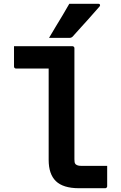

<svg xmlns="http://www.w3.org/2000/svg" viewBox="-20 -994 640 1014"><path d="M54 -750Q85 -750 116 -750Q147 -750 178 -750Q209 -750 239 -750Q269 -750 300 -750Q331 -750 362 -750Q366 -750 368 -748.5Q370 -747 371.5 -745Q373 -743 373 -739Q373 -684 373 -625Q373 -566 373 -506Q373 -446 373 -386Q373 -326 373 -267Q373 -208 373 -153Q373 -144 374 -137.5Q375 -131 380 -126Q385 -122 392 -120Q399 -118 411 -118Q440 -118 469.5 -118Q499 -118 527 -118H546Q546 -91 546 -64.5Q546 -38 546 -11Q546 -7 544.5 -5Q543 -3 541 -1.5Q539 0 535 0Q514 0 491 0Q468 0 444 0Q420 0 397 0Q355 0 324.5 -9.5Q294 -19 275 -37.5Q256 -56 246.5 -84Q237 -112 237 -150Q237 -195 237 -243.5Q237 -292 237 -341.5Q237 -391 237 -441Q237 -491 237 -539.5Q237 -588 237 -632H220Q195 -632 169 -632Q143 -632 117 -632Q91 -632 65 -632Q60 -632 57 -635Q54 -638 54 -643Q54 -670 54 -696.5Q54 -723 54 -750ZM346 -974Q384 -974 406 -974Q428 -974 448.5 -974Q469 -974 500 -974Q506 -974 508 -969.5Q510 -965 506 -960Q487 -939 472 -921.5Q457 -904 441.5 -887Q426 -870 407.5 -849.5Q389 -829 363 -800Q361 -798 357 -796Q353 -794 347 -794Q319 -794 301.5 -794Q284 -794 270 -794Q256 -794 239 -794Q257 -825 275 -854.5Q293 -884 311 -914Q329 -944 346 -974Z"/></svg>

Font: Recursive Monospace
Style: Bold
Weight: 700
Version: Version 1.047